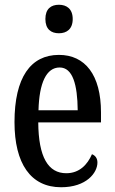

<svg xmlns="http://www.w3.org/2000/svg" viewBox="-20 -778 482 808"><path d="M228 -638C260 -638 286 -655 286 -698C286 -741 260 -758 228 -758C195 -758 171 -741 171 -698C171 -655 195 -638 228 -638ZM237 10C344 10 390 -51 390 -94C390 -113 380 -124 367 -129C348 -85 314 -49 259 -49C183 -49 142 -116 141 -263H405V-305C405 -463 338 -547 228 -547C109 -547 41 -452 41 -264C41 -90 109 10 237 10ZM307 -314H142C145 -429 175 -494 231 -494C286 -494 306 -422 307 -314Z"/></svg>

Font: Noto Serif Armenian ExtraCondensed Medium
Style: Regular
Weight: 500
Width: 2
Designer: Monotype Design Team
Foundry: Monotype Imaging Inc.
Version: Version 2.008